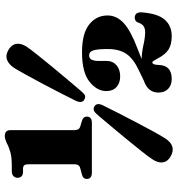

<svg xmlns="http://www.w3.org/2000/svg" viewBox="12 -772 773 838"><g transform="rotate(-90 399.0 -353.5)"><path d="M68.5 -640Q41.5 -640 41.5 -664.5Q41.5 -675 49.2 -682Q57 -689 70.5 -689H93Q131 -689 154 -695.5Q177 -702 196 -712.5Q213 -719.5 223.5 -719.5Q249.5 -719.5 249.5 -695V-415Q249.5 -395.5 264.5 -390.5L288 -383.5Q308.5 -378 308.5 -361.5Q308.5 -339.5 281 -339.5H64.5Q36.5 -339.5 36.5 -361.5Q36.5 -379 58 -383.5L84 -390.5Q100.5 -394.5 100.5 -415V-614.5Q100.5 -629.5 96 -634.8Q91.5 -640 81 -640ZM419 -385.5Q408.5 -373 400.8 -369.8Q393 -366.5 382 -373Q365 -383 378 -410.5Q390 -434.5 409.8 -473.5Q429.5 -512.5 451.8 -554.2Q474 -596 493 -630.2Q512 -664.5 521.5 -679.5Q537.5 -703.5 557.8 -710.2Q578 -717 601.5 -702.5Q623.5 -689 626.2 -668.5Q629 -648 613.5 -624Q604 -609.5 579.5 -578.8Q555 -548 524.5 -511Q494 -474 465.5 -440.2Q437 -406.5 419 -385.5ZM315.5 -314Q326.5 -327 334.8 -330.5Q343 -334 354 -328Q371 -317 356.5 -289Q345 -265 325 -226Q305 -187 283 -144.8Q261 -102.5 242 -68.2Q223 -34 213.5 -19.5Q180.5 31.5 133.5 3.5Q111.5 -9.5 108.8 -30.2Q106 -51 122 -75Q131.5 -90 156 -121Q180.5 -152 211 -189Q241.5 -226 269.8 -259.8Q298 -293.5 315.5 -314ZM413.5 -49Q413.5 -95 465 -112.5L508.5 -133.5Q560 -157 581.8 -188.2Q603.5 -219.5 603.5 -269.5Q603.5 -315.5 597.5 -333.5Q591.5 -351.5 577 -351.5Q562 -351.5 556.8 -340.2Q551.5 -329 551.5 -309.5V-275Q551.5 -248.5 533 -232.2Q514.5 -216 484 -216Q455 -216 437.5 -232Q420 -248 420 -276.5Q420 -317 460.8 -349.8Q501.5 -382.5 589.5 -382.5Q671.5 -382.5 710.8 -351.2Q750 -320 750 -271Q750 -231.5 717 -200.8Q684 -170 607 -141L560 -122.5Q593 -121 623.2 -114Q653.5 -107 677.5 -107Q692 -107 702.5 -113.2Q713 -119.5 719 -137.5Q722 -146 728.2 -149.2Q734.5 -152.5 741 -152.5Q766 -151 763.5 -120.5Q758 -51 731.2 -21Q704.5 9 660 9Q623 9 601 -5.2Q579 -19.5 562.5 -52Q555 -64 552 -69.8Q549 -75.5 545 -75.5Q534.5 -75.5 534 -47Q532 9 473 9Q446 9 429.8 -6.5Q413.5 -22 413.5 -49Z"/></g></svg>

Font: Fraunces 72pt Soft Black
Style: Regular
Weight: 900
Version: Version 1.000;[b76b70a41]